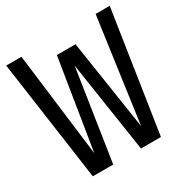

<svg xmlns="http://www.w3.org/2000/svg" viewBox="-163 -840 940 974"><g transform="rotate(-30 307.5 -353.0)"><path d="M610.8 -706.2 503.1 0H386.2L305.1 -532.8L223.6 0H104.1L4.6 -706.2H93.8L169.2 -97.9L253.8 -624.1H363.1L443.6 -97.9L528.2 -706.2Z"/></g></svg>

Font: FiraCode Nerd Font
Style: Regular
Weight: 400
Designer: Carrois Corporate, Edenspiekermann AG, Nikita Prokopov
Foundry: Carrois Corporate, Edenspiekermann AG, Nikita Prokopov
Version: Version 6.002;Nerd Fonts 2.1.0